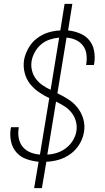

<svg xmlns="http://www.w3.org/2000/svg" viewBox="-20 -863 540 990"><path d="M156 107 179 -29Q146 -32 115.5 -43Q85 -54 64.5 -77.5Q44 -101 37 -133Q30 -165 35 -198L37 -207H77L76 -200Q72 -174 77 -149Q82 -124 97.5 -105.5Q113 -87 136 -77.5Q159 -68 186 -66L234 -357Q205 -371 179 -389Q153 -407 134 -431.5Q115 -456 107 -488Q99 -520 104 -554Q110 -585 126.5 -614.5Q143 -644 169.5 -664.5Q196 -685 227.5 -695Q259 -705 291 -706L313 -843H353L331 -706Q362 -703 391.5 -691Q421 -679 440 -656Q459 -633 465 -601.5Q471 -570 466 -537L464 -528H424L425 -535Q429 -560 425.5 -584.5Q422 -609 407.5 -628Q393 -647 371 -657Q349 -667 323 -669L276 -382Q306 -368 333.5 -350Q361 -332 380.5 -307Q400 -282 409.5 -249.5Q419 -217 413 -182Q408 -150 390 -120Q372 -90 344 -69.5Q316 -49 283.5 -39.5Q251 -30 219 -29L196 107ZM241 -400 285 -669Q261 -667 236.5 -659Q212 -651 192.5 -634.5Q173 -618 160 -595Q147 -572 143 -548Q139 -523 145 -499Q151 -475 165.5 -456Q180 -437 199.5 -423.5Q219 -410 241 -400ZM224 -66Q249 -67 274 -75Q299 -83 320.5 -99.5Q342 -116 356 -139Q370 -162 374 -187Q378 -214 371 -238.5Q364 -263 349 -282Q334 -301 313 -314.5Q292 -328 269 -339Z"/></svg>

Font: Iosevka Term Curly XLt Obl
Style: Regular
Weight: 200
Italic angle: -9°
Designer: Belleve Invis
Foundry: Belleve Invis
Version: Version 32.3.0